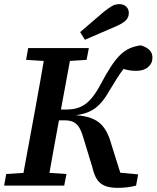

<svg xmlns="http://www.w3.org/2000/svg" viewBox="-21 -896 756 927"><path d="M425 -88 383 -226Q375 -255 364.5 -275Q354 -295 337 -305Q320 -315 292 -315H211L218 -367H298Q324 -367 346 -372.5Q368 -378 387.5 -391Q407 -404 426.5 -428.5Q446 -453 466 -491Q493 -542 515.5 -576Q538 -610 559.5 -631Q581 -652 605 -662.5Q629 -673 658 -677Q682 -671 698.5 -656.5Q715 -642 715 -617Q715 -590 694 -572Q673 -554 637 -554Q607 -554 583 -561Q559 -568 546 -575L607 -601Q589 -580 574 -561Q559 -542 544 -518Q529 -494 507 -458Q489 -426 470 -403.5Q451 -381 429.5 -367.5Q408 -354 382 -347Q356 -340 323 -338L320 -341Q369 -340 402 -331Q435 -322 456.5 -305Q478 -288 492.5 -261.5Q507 -235 517 -198L568 -36L507 -67L646 -54L636 0Q619 5 595.5 8Q572 11 547 11Q509 11 485 1Q461 -9 447 -30.5Q433 -52 425 -88ZM-1 0 9 -56 138 -64H176L300 -56L289 0ZM81 0 147 -358Q161 -434 174.5 -510.5Q188 -587 201 -664H328L262 -306Q248 -230 234 -153Q220 -76 207 0ZM105 -607 115 -664H408L397 -607L272 -599H234ZM366 -741Q395 -766 423 -790Q451 -814 479 -838Q504 -858 520 -867Q536 -876 555 -876Q576 -876 588.5 -864Q601 -852 601 -833Q601 -815 589.5 -801Q578 -787 546 -772Q507 -755 467.5 -738Q428 -721 389 -704Z"/></svg>

Font: Source Serif 4 SemiBold
Style: Italic
Weight: 600
Italic angle: -12°
Designer: Frank Grießhammer
Foundry: Adobe Systems Incorporated
Version: Version 4.004;hotconv 1.0.116;makeotfexe 2.5.65601